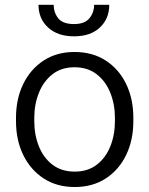

<svg xmlns="http://www.w3.org/2000/svg" viewBox="-20 -749 605 779"><path d="M44.9 -257.3V-271Q44.9 -347.7 74.2 -408Q103.5 -468.3 156.7 -503.2Q210 -538.1 282.2 -538.1Q355.5 -538.1 409.2 -503.2Q462.9 -468.3 491.9 -408Q521 -347.7 521 -271V-257.3Q521 -180.7 491.9 -120.4Q462.9 -60.1 409.4 -25.1Q356 9.8 283.2 9.8Q210.4 9.8 157 -25.1Q103.5 -60.1 74.2 -120.4Q44.9 -180.7 44.9 -257.3ZM119.1 -271V-257.3Q119.1 -202.1 137.7 -155.5Q156.2 -108.9 192.9 -80.8Q229.5 -52.7 283.2 -52.7Q336.4 -52.7 372.8 -80.8Q409.2 -108.9 427.7 -155.5Q446.3 -202.1 446.3 -257.3V-271Q446.3 -325.2 427.7 -372.1Q409.2 -418.9 372.6 -447.5Q335.9 -476.1 282.2 -476.1Q229 -476.1 192.6 -447.5Q156.2 -418.9 137.7 -372.1Q119.1 -325.2 119.1 -271ZM361.8 -729.5H423.3Q423.3 -673.3 385.3 -637.5Q347.2 -601.6 280.3 -601.6Q213.9 -601.6 175 -637.5Q136.2 -673.3 136.2 -729.5H197.8Q197.8 -698.2 216.3 -674.8Q234.9 -651.4 280.3 -651.4Q323.7 -651.4 342.8 -674.8Q361.8 -698.2 361.8 -729.5Z"/></svg>

Font: Vazirmatn UI Light
Style: Regular
Weight: 300
Designer: Saber Rastikerdar
Foundry: Saber Rastikerdar
Version: Version 33.003